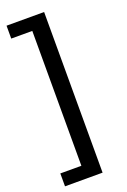

<svg xmlns="http://www.w3.org/2000/svg" viewBox="-167 -759 658 994"><g transform="rotate(-20 162.0 -262.5)"><path d="M9 180V109H125V-634H9V-705H216V180Z"/></g></svg>

Font: Nunito Sans Medium
Style: Regular
Weight: 500
Designer: Vernon Adams
Foundry: Vernon Adams
Version: Version 3.101; ttfautohint (v1.8.4.7-5d5b);gftools[0.9.27]